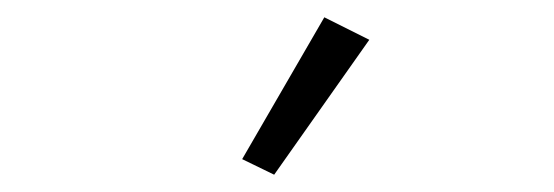

<svg xmlns="http://www.w3.org/2000/svg" viewBox="-20 -788 640 222"><path d="M297 -586 260 -604 355 -768 407 -742Z"/></svg>

Font: IBM Plex Sans Thai Light
Style: Regular
Weight: 300
Designer: Mike Abbink, Paul van der Laan, Pieter van Rosmalen, Ben Mitchell, Mark Frömberg
Foundry: Bold Monday
Version: Version 1.2